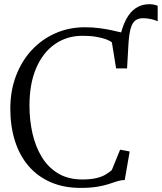

<svg xmlns="http://www.w3.org/2000/svg" viewBox="-20 -882 769 912"><path d="M583.5 -555.5 557.5 -573 547.5 -694.5Q559 -751.5 578.5 -788.8Q598 -826 625.8 -844Q653.5 -862 689 -862Q701.5 -862 711.2 -860Q721 -858 729 -854.5V-781Q718 -786.5 698.8 -791Q679.5 -795.5 659 -795.5Q638 -795.5 623.5 -785.2Q609 -775 601 -748Q593 -721 590 -670.5ZM362.5 10.5Q282.5 10.5 220.2 -16.8Q158 -44 115.2 -94Q72.5 -144 50.8 -213.2Q29 -282.5 29 -366Q29 -450.5 55.8 -521.2Q82.5 -592 130.5 -643.8Q178.5 -695.5 243 -724Q307.5 -752.5 383.5 -752.5Q420.5 -752.5 452.5 -748.2Q484.5 -744 510.8 -738.2Q537 -732.5 557.5 -727.5Q578 -722.5 591.5 -720.5L583.5 -557H531.5L511.5 -680.5Q502.5 -688.5 483.5 -695.5Q464.5 -702.5 436.5 -707.2Q408.5 -712 372 -712Q298 -712 241 -672.5Q184 -633 152 -558.8Q120 -484.5 120 -380.5Q120 -311.5 134.2 -248.5Q148.5 -185.5 178.5 -136.2Q208.5 -87 256.2 -58.2Q304 -29.5 371 -29.5Q410 -29.5 436.5 -35.8Q463 -42 480.5 -52.2Q498 -62.5 511 -74L550.5 -171L596 -162.5L572.5 -27Q553 -26.5 535 -20.5Q517 -14.5 494.8 -7.2Q472.5 0 441 5.2Q409.5 10.5 362.5 10.5Z"/></svg>

Font: Merriweather 60pt Light
Style: Regular
Weight: 300
Version: Version 2.100